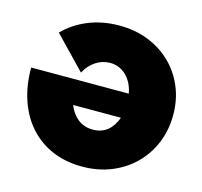

<svg xmlns="http://www.w3.org/2000/svg" viewBox="-106 -832 1011 963"><g transform="rotate(15 400.0 -350.0)"><path d="M400 16Q315 16 246 -13Q177 -42 127.5 -96.5Q78 -151 51.5 -227.5Q25 -304 25 -398H532Q527 -426 515.5 -449Q504 -472 487 -488.5Q470 -505 449 -514Q428 -523 403 -523Q362 -523 327.5 -500Q293 -477 273 -438L114 -603Q165 -656 238.5 -686Q312 -716 400 -716Q481 -716 549.5 -689Q618 -662 668.5 -613Q719 -564 747 -497.5Q775 -431 775 -352Q775 -273 747 -205.5Q719 -138 668.5 -88.5Q618 -39 549.5 -11.5Q481 16 400 16ZM403 -177Q426 -177 445.5 -183.5Q465 -190 480 -202.5Q495 -215 506.5 -232.5Q518 -250 525 -271H277Q285 -250 297.5 -232.5Q310 -215 326 -202.5Q342 -190 361.5 -183.5Q381 -177 403 -177Z"/></g></svg>

Font: Alexandria Black
Style: Regular
Weight: 900
Designer: Mohamed Gaber
Foundry: Kief Type Foundry
Version: Version 5.100